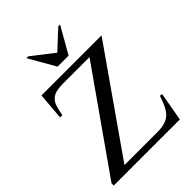

<svg xmlns="http://www.w3.org/2000/svg" viewBox="-248 -991 1107 1107"><g transform="rotate(-45 305.5 -437.5)"><path d="M575.2 -662.1 140.1 -40H411.6Q474.1 -40 507.6 -67.4Q541 -94.7 566.9 -178.2L583 -175.3L551.8 0H12.7V-18.1L437.5 -622.6H225.6Q172.9 -622.6 149.2 -611.1Q125.5 -599.6 113 -577.9Q100.6 -556.2 90.3 -496.6H71.8L85.4 -662.1ZM358.4 -713.9H268.6L175.8 -875.5H190.9L324.2 -772L436 -875.5H450.7Z"/></g></svg>

Font: Jameel Khushkhati
Style: Regular
Weight: 400
Version: Version 3.5